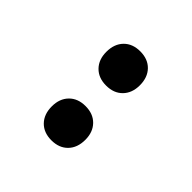

<svg xmlns="http://www.w3.org/2000/svg" viewBox="9 -1005 583 583"><g transform="rotate(-45 300.0 -714.0)"><path d="M417 -642Q384 -642 364 -661.5Q344 -681 344 -714Q344 -747 364 -766.5Q384 -786 417 -786Q451 -786 471 -766.5Q491 -747 491 -714Q491 -681 471 -661.5Q451 -642 417 -642ZM183 -642Q149 -642 129 -661.5Q109 -681 109 -714Q109 -747 129 -766.5Q149 -786 183 -786Q216 -786 236 -766.5Q256 -747 256 -714Q256 -681 236 -661.5Q216 -642 183 -642Z"/></g></svg>

Font: NKDuy Mono
Style: Bold
Weight: 700
Monospace: yes
Designer: NKDuy
Foundry: NKDuy
Version: Version 2.251; ttfautohint (v1.8.4.7-5d5b)